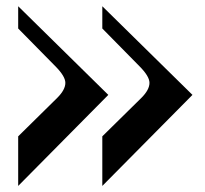

<svg xmlns="http://www.w3.org/2000/svg" viewBox="-20 -699 665 624"><path d="M39.1 -678.7 332 -390.6 39.1 -94.7V-255.9L166 -380.9Q192.4 -407.2 192.4 -429.7Q192.4 -451.2 159.2 -484.4L39.1 -606.4ZM312.5 -678.7 605.5 -390.6 312.5 -94.7V-255.9L439.5 -380.9Q465.8 -407.2 465.8 -429.7Q465.8 -451.2 432.6 -484.4L312.5 -606.4Z"/></svg>

Font: spinweradBold
Style: Regular
Weight: 700
Width: 7
Version: Version 0.3 ; ttfautohint (v1.2) -l 8 -r 50 -G 200 -x 14 -D 